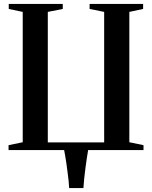

<svg xmlns="http://www.w3.org/2000/svg" viewBox="-20 -763 773 976"><path d="M404 193H331.5Q331 177.5 328.8 156.5Q326.5 135.5 323.5 112.8Q320.5 90 317.5 67.8Q314.5 45.5 311.2 27.8Q308 10 306 0H23.5V-25L95.5 -40V-702.5L24.5 -717.5V-743H299V-717.5L223 -702.5V-39H509.5V-702.5L435.5 -717.5V-743H707.5V-717.5L637.5 -702.5V-40L709.5 -25V0H428Q425 17 421.5 40.2Q418 63.5 414.5 90Q411 116.5 408.2 143Q405.5 169.5 404 193Z"/></svg>

Font: Merriweather 120pt SemiBold
Style: Regular
Weight: 600
Version: Version 2.100